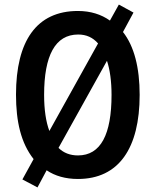

<svg xmlns="http://www.w3.org/2000/svg" viewBox="-20 -773 681 840"><path d="M591 -358C591 -477 567 -571 518 -633L564 -718L500 -753L461 -683C423 -710 376 -725 321 -725C140 -725 50 -594 50 -359C50 -240 72 -147 127 -77L78 12L144 47L184 -28C221 -3 267 10 321 10C500 10 591 -125 591 -358ZM173 -358C173 -529 221 -622 322 -622C358 -622 386 -609 409 -583L196 -200C181 -240 173 -293 173 -358ZM468 -358C468 -185 421 -93 321 -93C287 -93 258 -104 236 -126L448 -507C461 -468 468 -417 468 -358Z"/></svg>

Font: Noto Sans Arabic UI Cn SmBd
Style: Regular
Weight: 600
Width: 3
Designer: Monotype Design Team, Nadine Chahine and Nizar Qandah
Foundry: Monotype Imaging Inc.
Version: Version 2.010